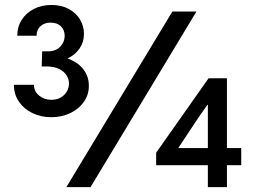

<svg xmlns="http://www.w3.org/2000/svg" viewBox="-20 -767 1048 787"><path d="M190.4 -286.6Q147.5 -286.6 112.8 -303.5Q78.1 -320.3 57.6 -350.1Q37.1 -379.9 37.1 -419.4H119.1Q119.1 -392.6 140.4 -375.2Q161.6 -357.9 189.9 -357.9Q222.2 -357.9 242.4 -377.4Q262.7 -397 262.7 -425.3Q262.7 -442.9 252.4 -458.7Q242.2 -474.6 221.9 -484.6Q201.7 -494.6 170.4 -494.6H150.9L152.8 -556.6H177.2Q209 -556.6 227.1 -575.9Q245.1 -595.2 245.1 -620.1Q245.1 -644 229.7 -659.2Q214.4 -674.3 186.5 -674.3Q162.6 -674.3 146.2 -659.9Q129.9 -645.5 129.9 -620.6H50.8Q50.8 -657.2 69.1 -685.8Q87.4 -714.4 119.1 -730.5Q150.9 -746.6 190.9 -746.6Q231.4 -746.6 261.5 -730.5Q291.5 -714.4 307.9 -687.3Q324.2 -660.2 324.2 -627.9Q324.2 -594.7 306.2 -568.4Q288.1 -542 257.3 -527.6Q226.6 -513.2 188.5 -515.6V-536.6Q232.4 -538.1 267.8 -523.2Q303.2 -508.3 323.7 -480.2Q344.2 -452.1 344.2 -415Q344.2 -378.4 323.7 -349.4Q303.2 -320.3 268.3 -303.5Q233.4 -286.6 190.4 -286.6ZM252 0 686.5 -719.7H785.2L351.1 0ZM832 0V-266.1V-337.4H830.1L789.6 -279.3L711.9 -162.1V-160.2H968.8V-89.8H620.1V-141.1L835 -446.3H910.2V0Z"/></svg>

Font: Reddit Sans Medium
Style: Regular
Weight: 500
Designer: Stephen Hutchings
Foundry: Reddit
Version: Version 1.014